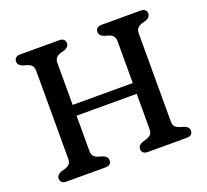

<svg xmlns="http://www.w3.org/2000/svg" viewBox="-120 -847 1072 993"><g transform="rotate(-20 415.5 -350.0)"><path d="M180.6 -361.8H628.6V-302.4H180.6ZM249.8 -107.8Q249.8 -88.3 259.3 -78.7Q268.7 -69 284.8 -64.2L306.8 -57.8Q331.4 -48.4 331.4 -27.6Q331.4 -14.6 323.3 -7.3Q315.1 0 298.2 0H84.6Q68 0 59.7 -7.3Q51.4 -14.6 51.4 -27.6Q51.4 -48.4 76 -57.8L98 -64.2Q114.3 -69 123.6 -78.7Q133 -88.3 133 -107.8V-592.2Q133 -611.7 123.6 -621.5Q114.3 -631.3 98 -635.8L76 -642.2Q51.4 -651.6 51.4 -672.4Q51.4 -685.4 59.7 -692.7Q68 -700 84.6 -700H298.2Q315.1 -700 323.3 -692.7Q331.4 -685.4 331.4 -672.4Q331.4 -651.6 306.8 -642.2L284.8 -635.8Q268.7 -631.3 259.3 -621.5Q249.8 -611.7 249.8 -592.2ZM697.5 -107.8Q697.5 -88.3 707 -78.7Q716.4 -69 732.5 -64.2L754.5 -57.8Q779.1 -48.4 779.1 -27.6Q779.1 -14.6 771 -7.3Q762.8 0 745.9 0H532.3Q515.7 0 507.4 -7.3Q499.1 -14.6 499.1 -27.6Q499.1 -48.4 523.7 -57.8L545.7 -64.2Q562 -69 571.3 -78.7Q580.7 -88.3 580.7 -107.8V-592.2Q580.7 -611.7 571.3 -621.5Q562 -631.3 545.7 -635.8L523.7 -642.2Q499.1 -651.6 499.1 -672.4Q499.1 -685.4 507.4 -692.7Q515.7 -700 532.3 -700H745.9Q762.8 -700 771 -692.7Q779.1 -685.4 779.1 -672.4Q779.1 -651.6 754.5 -642.2L732.5 -635.8Q716.4 -631.3 707 -621.5Q697.5 -611.7 697.5 -592.2Z"/></g></svg>

Font: Fraunces SuperSoft 9pt
Style: Regular
Weight: 900
Version: Version 1.000;[b76b70a41]